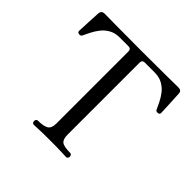

<svg xmlns="http://www.w3.org/2000/svg" viewBox="-179 -905 1083 1083"><g transform="rotate(45 363.0 -363.0)"><path d="M229 0Q222 0 218.5 -5Q215 -10 215 -17Q215 -23 218.5 -28Q222 -33 229 -33Q273 -33 293.5 -45Q314 -57 314 -95V-670Q314 -691 293 -691H224Q187 -691 160.5 -676Q134 -661 116.5 -638.5Q99 -616 87 -592Q75 -568 67 -551Q62 -540 49 -542Q35 -543 35 -556Q35 -559 36 -578.5Q37 -598 38 -623.5Q39 -649 40.5 -671.5Q42 -694 42 -703Q45 -726 69 -726Q77 -726 156.5 -725Q236 -724 363 -724Q491 -724 570.5 -725Q650 -726 657 -726Q682 -726 683 -703Q683 -694 684.5 -671.5Q686 -649 687 -623.5Q688 -598 689 -578.5Q690 -559 690 -556Q690 -543 677 -542Q672 -541 666.5 -542.5Q661 -544 658 -551Q650 -568 638.5 -592Q627 -616 609.5 -638.5Q592 -661 565.5 -676Q539 -691 501 -691H424Q403 -691 403 -670V-95Q403 -59 419.5 -46Q436 -33 486 -33Q493 -33 496.5 -28Q500 -23 500 -17Q500 -10 496.5 -5Q493 0 486 0Q476 0 449 -1.5Q422 -3 359 -3Q295 -3 267 -1.5Q239 0 229 0Z"/></g></svg>

Font: TsukuhouMincho
Style: Regular
Weight: 400
Designer: Iose
Foundry: Typographish
Version: Version 1.001; ttfautohint (v1.8.3)